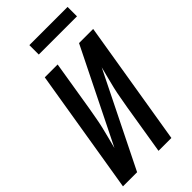

<svg xmlns="http://www.w3.org/2000/svg" viewBox="-280 -994 1066 1066"><g transform="rotate(-45 252.5 -461.0)"><path d="M4 0 125 -735H226L178 -441Q172 -409 166.5 -376.5Q161 -344 153.5 -312Q146 -280 137.5 -248Q129 -216 121 -184L394 -735H505L384 0H283L331 -294Q337 -326 342.5 -358.5Q348 -391 355.5 -423Q363 -455 371.5 -487Q380 -519 388 -551L115 0ZM491 -848H191V-922H491Z"/></g></svg>

Font: Iosevka Term Curly Semibold
Style: Italic
Weight: 600
Italic angle: -9°
Designer: Belleve Invis
Foundry: Belleve Invis
Version: Version 32.3.0